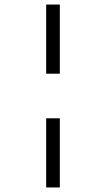

<svg xmlns="http://www.w3.org/2000/svg" viewBox="-20 -772 465 844"><path d="M243 -752V-448H183V-752ZM243 -252V52H183V-252Z"/></svg>

Font: Pathway Extreme 28pt ExtraLight
Style: Regular
Weight: 250
Designer: Eduardo Rodriguez Tunni
Foundry: Eduardo Rodriguez Tunni
Version: Version 1.001;gftools[0.9.26]